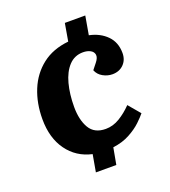

<svg xmlns="http://www.w3.org/2000/svg" viewBox="-130 -753 788 892"><g transform="rotate(-20 264.5 -307.0)"><path d="M191 44 206 -41Q130 -58 86 -119Q42 -180 42 -273Q42 -352 68.5 -416.5Q95 -481 147.5 -522Q200 -563 278 -571L293 -658H394L378 -566Q431 -555 464 -521.5Q497 -488 497 -435Q497 -401 475.5 -379.5Q454 -358 420 -358Q396 -358 373.5 -370.5Q351 -383 342 -406L365 -435Q381 -455 378.5 -470Q376 -485 361 -493Q346 -501 325 -501Q283 -501 255 -471Q227 -441 213.5 -390Q200 -339 200 -276Q200 -212 224 -171Q248 -130 304 -130Q340 -130 373 -150Q406 -170 435 -200L484 -142Q473 -128 449.5 -105.5Q426 -83 390 -63.5Q354 -44 307 -38L292 44Z"/></g></svg>

Font: Literata 12pt
Style: Bold Italic
Weight: 700
Italic angle: -2°
Designer: Latin by Veronika Burian and Jose Scaglione. Greek by Irene Vlachou. Cyrillic by Vera Evstafieva
Foundry: TypeTogether
Version: Version 3.002